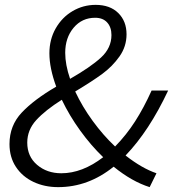

<svg xmlns="http://www.w3.org/2000/svg" viewBox="-20 -756 716 789"><path d="M19 -164Q19 -240 69.5 -293.5Q120 -347 211 -400Q183 -476 183 -537Q183 -594 209 -639.5Q235 -685 278.5 -710.5Q322 -736 373 -736Q432 -736 466 -702.5Q500 -669 500 -615Q500 -565 471 -524Q442 -483 400.5 -452.5Q359 -422 289 -380Q318 -318 361 -259Q404 -200 453 -154Q499 -201 535 -257Q571 -313 603 -384H671Q593 -218 496 -117Q564 -64 623 -44L595 13Q522 -10 447 -71Q343 13 219 13Q163 13 117.5 -8.5Q72 -30 45.5 -70Q19 -110 19 -164ZM232 -44Q318 -44 404 -110Q354 -158 309.5 -219.5Q265 -281 234 -346Q166 -303 129 -262.5Q92 -222 92 -170Q92 -113 132.5 -78.5Q173 -44 232 -44ZM268 -432Q352 -480 395 -519.5Q438 -559 438 -612Q438 -644 420.5 -663.5Q403 -683 371 -683Q317 -683 282.5 -642Q248 -601 248 -539Q248 -490 268 -432Z"/></svg>

Font: Nebula Sans Book
Style: Regular
Weight: 400
Italic angle: -9°
Designer: Paul D. Hunt for Adobe (as Source Sans)
Foundry: Nebula Entertainment & Broadcasting LLC
Version: Version 1.010